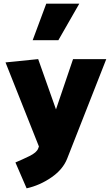

<svg xmlns="http://www.w3.org/2000/svg" viewBox="-20 -807 609 1046"><path d="M232 -787H412L298 -588H158ZM188 2 192 -9 10 -467 188 -485 285 -211 378 -485H559L346 57Q323 116 260 159.5Q197 203 125 219L64 78Q100 63 140 43.5Q180 24 188 2Z"/></svg>

Font: Palanquin Dark
Style: Bold
Weight: 700
Designer: Pria Ravichandran
Version: Version 1.000